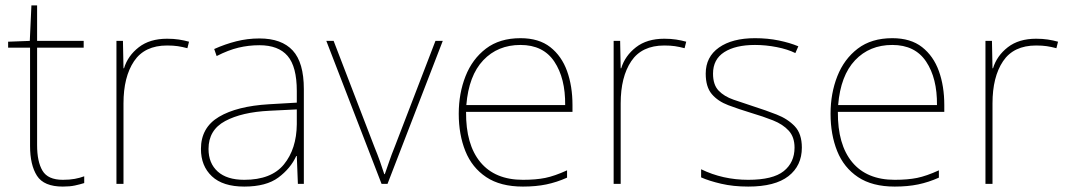

<svg xmlns="http://www.w3.org/2000/svg" viewBox="-20 -679 3943 709"><path d="M212 -15Q237 -15 256 -18.5Q275 -22 291 -28V-3Q275 2 256.5 6Q238 10 212 10Q142 10 116.5 -30Q91 -70 91 -140V-503H10V-525L90 -528L96 -659H117V-528H289V-503H117V-143Q117 -82 137 -48.5Q157 -15 212 -15Z M597 -536Q621 -536 640.5 -533Q660 -530 678 -525L672 -501Q653 -506 636.5 -508.5Q620 -511 597 -511Q514 -511 475 -453Q436 -395 436 -297V0H410V-528H434L436 -427H438Q452 -473 492.5 -504.5Q533 -536 597 -536Z M938 -537Q1020 -537 1061 -492.5Q1102 -448 1102 -350V0H1080L1076 -103H1074Q1053 -57 1008 -23.5Q963 10 882 10Q803 10 762.5 -28Q722 -66 722 -129Q722 -208 788.5 -247.5Q855 -287 973 -294L1076 -300V-343Q1076 -433 1042 -472.5Q1008 -512 938 -512Q898 -512 860.5 -503Q823 -494 780 -472L771 -498Q811 -516 852.5 -526.5Q894 -537 938 -537ZM975 -270Q873 -265 811.5 -232Q750 -199 750 -129Q750 -76 784 -45.5Q818 -15 882 -15Q982 -15 1028.5 -72Q1075 -129 1076 -220V-275Z M1389 0 1185 -528H1212L1362 -138Q1375 -106 1383 -83.5Q1391 -61 1399 -36H1401Q1410 -61 1417.5 -83.5Q1425 -106 1438 -138L1588 -528H1615L1411 0Z M1902 -538Q1970 -538 2012 -505Q2054 -472 2074 -416.5Q2094 -361 2094 -291V-266H1701Q1700 -145 1754 -80Q1808 -15 1911 -15Q1959 -15 1993.5 -22Q2028 -29 2074 -50V-23Q2036 -6 1997.5 2Q1959 10 1911 10Q1828 10 1775.5 -25Q1723 -60 1698.5 -121Q1674 -182 1674 -259Q1674 -334 1699 -397.5Q1724 -461 1774.5 -499.5Q1825 -538 1902 -538ZM1902 -513Q1818 -513 1764.5 -456.5Q1711 -400 1702 -291H2067Q2068 -390 2027 -451.5Q1986 -513 1902 -513Z M2433 -536Q2457 -536 2476.5 -533Q2496 -530 2514 -525L2508 -501Q2489 -506 2472.5 -508.5Q2456 -511 2433 -511Q2350 -511 2311 -453Q2272 -395 2272 -297V0H2246V-528H2270L2272 -427H2274Q2288 -473 2328.5 -504.5Q2369 -536 2433 -536Z M2941 -134Q2941 -67 2891.5 -28.5Q2842 10 2743 10Q2688 10 2643 -0.5Q2598 -11 2569 -24V-54Q2649 -15 2743 -15Q2834 -15 2874 -47Q2914 -79 2914 -134Q2914 -173 2892.5 -196.5Q2871 -220 2834.5 -234.5Q2798 -249 2754 -262Q2708 -276 2669.5 -290.5Q2631 -305 2608.5 -331.5Q2586 -358 2586 -407Q2586 -469 2635 -503.5Q2684 -538 2768 -538Q2815 -538 2856 -529.5Q2897 -521 2928 -508L2917 -483Q2889 -497 2848.5 -505Q2808 -513 2768 -513Q2696 -513 2654.5 -486.5Q2613 -460 2613 -407Q2613 -366 2633.5 -344.5Q2654 -323 2688.5 -311Q2723 -299 2763 -286Q2807 -272 2848 -256Q2889 -240 2915 -212.5Q2941 -185 2941 -134Z M3275 -538Q3343 -538 3385 -505Q3427 -472 3447 -416.5Q3467 -361 3467 -291V-266H3074Q3073 -145 3127 -80Q3181 -15 3284 -15Q3332 -15 3366.5 -22Q3401 -29 3447 -50V-23Q3409 -6 3370.5 2Q3332 10 3284 10Q3201 10 3148.5 -25Q3096 -60 3071.5 -121Q3047 -182 3047 -259Q3047 -334 3072 -397.5Q3097 -461 3147.5 -499.5Q3198 -538 3275 -538ZM3275 -513Q3191 -513 3137.5 -456.5Q3084 -400 3075 -291H3440Q3441 -390 3400 -451.5Q3359 -513 3275 -513Z M3806 -536Q3830 -536 3849.5 -533Q3869 -530 3887 -525L3881 -501Q3862 -506 3845.5 -508.5Q3829 -511 3806 -511Q3723 -511 3684 -453Q3645 -395 3645 -297V0H3619V-528H3643L3645 -427H3647Q3661 -473 3701.5 -504.5Q3742 -536 3806 -536Z"/></svg>

Font: Noto Sans Kannada Thin
Style: Regular
Weight: 100
Designer: Jelle Bosma - Monotype Design Team
Foundry: Monotype Imaging Inc.
Version: Version 2.005; ttfautohint (v1.8.4.7-5d5b)